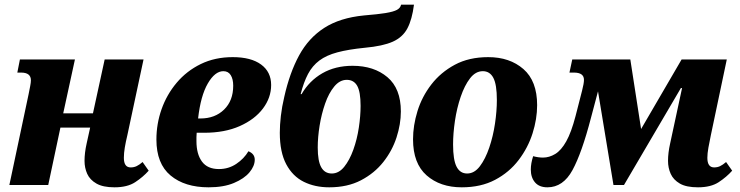

<svg xmlns="http://www.w3.org/2000/svg" viewBox="-20 -790 3159 820"><path d="M469 10Q420 10 392 -6Q364 -22 352.5 -47.5Q341 -73 341 -103Q341 -137 350 -177L365 -245H238L186 0H20L102 -387Q106 -407 109 -422.5Q112 -438 112 -447Q112 -480 70 -480H54L65 -536H300L250 -306H377L427 -536H593L524 -213Q517 -184 513 -160Q509 -136 509 -116Q509 -75 538 -75Q552 -75 563.5 -80.5Q575 -86 589 -98L615 -61Q591 -34 557.5 -12Q524 10 469 10Z M871 10Q769 10 708.5 -40.5Q648 -91 648 -194Q648 -261 670 -323.5Q692 -386 734.5 -436.5Q777 -487 837.5 -516.5Q898 -546 974 -546Q1052 -546 1095 -514.5Q1138 -483 1138 -427Q1138 -373 1103 -326.5Q1068 -280 1004 -251.5Q940 -223 852 -223H820Q819 -214 819 -204.5Q819 -195 819 -187Q819 -132 842.5 -100Q866 -68 915 -68Q956 -68 989 -90Q1022 -112 1041 -144Q1068 -133 1068 -108Q1068 -81 1045.5 -54Q1023 -27 979 -8.5Q935 10 871 10ZM826 -284H836Q898 -284 937 -322Q976 -360 976 -424Q976 -452 965.5 -469Q955 -486 934 -486Q898 -486 867.5 -433.5Q837 -381 826 -284Z M1386 10Q1325 10 1277.5 -13.5Q1230 -37 1202.5 -88.5Q1175 -140 1175 -223Q1175 -256 1179.5 -295Q1184 -334 1194 -376Q1217 -479 1257.5 -553.5Q1298 -628 1365 -671Q1432 -714 1534 -724Q1595 -729 1628 -734.5Q1661 -740 1675.5 -748Q1690 -756 1693 -770H1748Q1740 -707 1720 -669Q1700 -631 1657.5 -612Q1615 -593 1538 -586Q1468 -579 1421 -566.5Q1374 -554 1344 -531.5Q1314 -509 1295.5 -474Q1277 -439 1264 -388H1268Q1301 -445 1356.5 -477Q1412 -509 1486 -509Q1577 -509 1634.5 -460.5Q1692 -412 1692 -314Q1692 -260 1673.5 -203Q1655 -146 1617 -98Q1579 -50 1521.5 -20Q1464 10 1386 10ZM1397 -49Q1427 -49 1450 -77.5Q1473 -106 1489 -150.5Q1505 -195 1512.5 -245Q1520 -295 1520 -338Q1520 -398 1505.5 -423.5Q1491 -449 1461 -449Q1431 -449 1407.5 -420.5Q1384 -392 1368.5 -347.5Q1353 -303 1345 -253.5Q1337 -204 1337 -160Q1337 -102 1352 -75.5Q1367 -49 1397 -49Z M1952 10Q1860 10 1802 -41Q1744 -92 1744 -195Q1744 -254 1763 -315.5Q1782 -377 1822 -429Q1862 -481 1922.5 -513.5Q1983 -546 2065 -546Q2157 -546 2215.5 -495Q2274 -444 2274 -341Q2274 -282 2254.5 -220.5Q2235 -159 2195 -106.5Q2155 -54 2094.5 -22Q2034 10 1952 10ZM1975 -49Q2006 -49 2029.5 -80Q2053 -111 2069.5 -159.5Q2086 -208 2094 -262Q2102 -316 2102 -363Q2102 -429 2087 -457.5Q2072 -486 2042 -486Q2011 -486 1987.5 -455.5Q1964 -425 1947.5 -376.5Q1931 -328 1923 -274Q1915 -220 1915 -173Q1915 -107 1930 -78Q1945 -49 1975 -49Z M2318 10Q2283 10 2265 -11Q2247 -32 2247 -66Q2247 -92 2257 -123Q2279 -117 2299 -117Q2326 -117 2351.5 -132.5Q2377 -148 2398.5 -186.5Q2420 -225 2438 -294L2466 -403Q2474 -434 2474 -449Q2474 -480 2431 -480H2412L2424 -536H2672L2718 -239L2891 -536H3084L3016 -213Q3010 -185 3005.5 -159.5Q3001 -134 3001 -116Q3001 -75 3030 -75Q3044 -75 3055.5 -80.5Q3067 -86 3081 -98L3107 -61Q3083 -34 3049.5 -12Q3016 10 2961 10Q2911 10 2883.5 -6Q2856 -22 2844.5 -47.5Q2833 -73 2833 -103Q2833 -137 2842 -177L2893 -414H2888L2645 0H2600L2534 -400L2504 -287Q2465 -137 2425 -63.5Q2385 10 2318 10Z"/></svg>

Font: Noto Serif SemiCondensed ExtraBold
Style: Italic
Weight: 800
Width: 4
Italic angle: -12°
Designer: Monotype Design Team
Foundry: Monotype Imaging Inc.
Version: Version 2.014; ttfautohint (v1.8.4.7-5d5b)